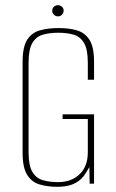

<svg xmlns="http://www.w3.org/2000/svg" viewBox="-20 -707 445 739"><path d="M201 12Q163 12 132.5 3Q102 -6 84.5 -34Q67 -62 67 -119V-469Q67 -527 85 -554.5Q103 -582 134.5 -590.5Q166 -599 206 -599Q246 -599 276.5 -590Q307 -581 324.5 -553.5Q342 -526 342 -469V-400H318V-466Q318 -517 303.5 -541.5Q289 -566 263.5 -573.5Q238 -581 204 -581Q171 -581 145 -573.5Q119 -566 104.5 -541.5Q90 -517 90 -466V-121Q90 -70 104.5 -45.5Q119 -21 145 -13.5Q171 -6 204 -6Q254 -6 286 -36Q318 -66 318 -121V-249H221V-267H342V0H325L324 -64Q319 -55 313 -45.5Q307 -36 302 -29Q285 -8 260.5 2Q236 12 201 12ZM203 -644Q194 -644 187.5 -650.5Q181 -657 181 -666Q181 -675 187.5 -681Q194 -687 203 -687Q212 -687 218.5 -681Q225 -675 225 -666Q225 -657 218.5 -650.5Q212 -644 203 -644Z"/></svg>

Font: Alumni Sans Thin
Style: Regular
Weight: 100
Designer: Robert E. Leuschke
Foundry: Robert E. Leuschke
Version: Version 1.018